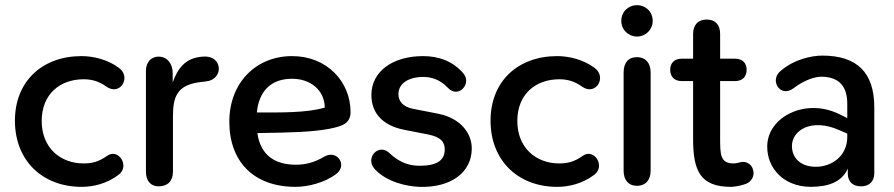

<svg xmlns="http://www.w3.org/2000/svg" viewBox="-20 -716 3473 746"><path d="M297 10C342 10 395 -2 441 -37C486 -71 440 -141 397 -111C362 -86 335 -81 305 -81C214 -81 142 -142 142 -246C142 -351 214 -408 305 -408C335 -408 364 -401 394 -379C448 -342 492 -418 441 -453C398 -485 342 -498 297 -498C145 -498 38 -401 38 -247C38 -92 145 10 297 10Z M596 8C632 8 652 -13 652 -49V-262C652 -341 667 -388 766 -398L783 -400C815 -404 833 -429 830 -455C825 -486 798 -499 768 -496C700 -492 670 -449 651 -396V-432C651 -468 630 -496 596 -496C570 -496 547 -477 547 -441V-49C547 -13 566 8 596 8Z M1128 10C1181 10 1241 -8 1281 -36C1335 -71 1291 -136 1241 -108C1201 -84 1166 -76 1129 -76C1051 -76 992 -111 980 -199C1118 -201 1193 -203 1262 -216C1310 -226 1342 -236 1342 -281C1342 -398 1251 -498 1115 -498C974 -498 871 -394 871 -243C871 -88 966 10 1128 10ZM978 -279C986 -362 1033 -410 1115 -410C1186 -410 1241 -366 1242 -298C1171 -277 1070 -279 978 -279Z M1610 10C1733 14 1813 -47 1813 -139C1813 -200 1768 -257 1683 -274L1586 -293C1543 -301 1528 -325 1528 -350C1528 -391 1566 -417 1625 -417C1655 -417 1689 -408 1721 -374C1761 -332 1814 -391 1781 -430C1740 -479 1683 -498 1624 -498C1505 -498 1423 -438 1423 -347C1423 -277 1466 -229 1549 -212L1646 -193C1691 -183 1708 -167 1708 -135C1708 -95 1680 -72 1612 -72C1577 -72 1537 -79 1491 -123C1450 -160 1396 -101 1437 -58C1483 -9 1558 8 1610 10Z M2145 10C2190 10 2243 -2 2289 -37C2334 -71 2288 -141 2245 -111C2210 -86 2183 -81 2153 -81C2062 -81 1990 -142 1990 -246C1990 -351 2062 -408 2153 -408C2183 -408 2212 -401 2242 -379C2296 -342 2340 -418 2289 -453C2246 -485 2190 -498 2145 -498C1993 -498 1886 -401 1886 -247C1886 -92 1993 10 2145 10Z M2455 6C2488 6 2508 -16 2508 -53V-434C2508 -473 2487 -494 2455 -494C2422 -494 2403 -473 2403 -434V-53C2403 -16 2422 6 2455 6ZM2455 -574C2488 -574 2516 -600 2516 -635C2516 -671 2488 -696 2455 -696C2422 -696 2394 -671 2394 -635C2394 -600 2422 -574 2455 -574Z M2820 10C2834 10 2862 5 2879 -2C2901 -11 2911 -32 2907 -52C2903 -75 2885 -87 2866 -87C2853 -86 2848 -82 2833 -81C2778 -80 2778 -115 2778 -182V-401H2836C2865 -401 2881 -418 2881 -445C2881 -471 2865 -488 2836 -488H2778V-584C2778 -620 2759 -640 2726 -640C2693 -640 2673 -620 2673 -584V-488H2629C2600 -488 2584 -471 2584 -445C2584 -418 2600 -401 2629 -401H2673V-175C2673 -51 2702 10 2820 10Z M3129 10C3199 10 3251 -9 3274 -61V-42C3274 -11 3292 8 3326 8C3358 8 3377 -12 3377 -43V-299C3377 -435 3309 -500 3175 -500C3135 -500 3066 -486 3015 -442C2967 -406 3011 -334 3063 -373C3108 -407 3148 -418 3172 -418C3235 -417 3272 -386 3272 -313V-257L3246 -270C3113 -339 2962 -263 2961 -148C2960 -63 3024 9 3129 10ZM3057 -149C3057 -209 3132 -259 3242 -210L3272 -197V-184C3272 -109 3211 -68 3150 -68C3092 -68 3057 -101 3057 -149Z"/></svg>

Font: SN Pro Medium
Style: Regular
Weight: 500
Designer: Tobias Whetton
Foundry: Supernotes
Version: Version 1.003;Glyphs 3.3 (3324)